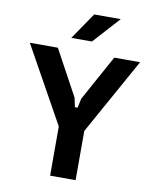

<svg xmlns="http://www.w3.org/2000/svg" viewBox="-108 -1125 966 1206"><g transform="rotate(10 375.0 -522.5)"><path d="M362.3 -509.8 375 -450.6H392.2L404.8 -509.8L564.4 -800H729.3L458.9 -313.8V0H296.3V-313.8L25.9 -800H204.5ZM393.1 -1045.3H562.5L408.8 -875.5H277.2Z"/></g></svg>

Font: Martian Mono VF sWd Rg
Style: Regular
Weight: 400
Width: 6
Monospace: yes
Designer: Roman Shamin
Foundry: Evil Martians
Version: Version 1.100